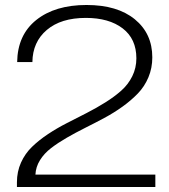

<svg xmlns="http://www.w3.org/2000/svg" viewBox="-20 -750 679 770"><path d="M47.9 -19Q47.9 -61.5 64.2 -97.9Q80.6 -134.3 108.4 -161.1Q136.2 -188 172.1 -211.9Q208 -235.8 247.8 -256.1Q287.6 -276.4 327.1 -296.6Q366.7 -316.9 402.6 -339.4Q438.5 -361.8 466.3 -386.5Q494.1 -411.1 510.5 -444.3Q526.9 -477.5 526.9 -516.1Q526.9 -594.2 471.9 -636.2Q417 -678.2 324.2 -678.2Q224.6 -678.2 167.7 -629.9Q110.8 -581.5 109.9 -501H48.8Q50.3 -609.9 125.5 -669.9Q200.7 -730 327.1 -730Q450.7 -730 520.8 -672.6Q590.8 -615.2 590.8 -520Q590.8 -477.1 575.2 -439.9Q559.6 -402.8 532.7 -375Q505.9 -347.2 471.2 -322.3Q436.5 -297.4 398.2 -276.9Q359.9 -256.3 321.3 -237.1Q282.7 -217.8 247.6 -197.5Q212.4 -177.2 184.8 -156Q157.2 -134.8 140.4 -107.7Q123.5 -80.6 122.1 -49.8H603V0H47.9Z"/></svg>

Font: Lumene Sans Expanded Light
Style: Regular
Weight: 300
Width: 7
Designer: Deni Anggara
Version: Version 1.003;Glyphs 3.1.2 (3151)